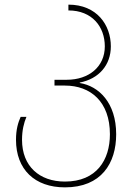

<svg xmlns="http://www.w3.org/2000/svg" viewBox="-20 -558 575 828"><path d="M260 250C417 250 481 146 481 21C481 -115 406 -187 324 -200V-202C406 -218 458 -277 458 -358C458 -450 398 -538 275 -538V-513C377 -513 432 -443 432 -358C432 -270 363 -214 268 -214H215V-189H260C371 -189 454 -119 454 21C454 131 397 225 260 225C150 225 75 159 75 45C75 4 83 -28 94 -54H69C58 -29 49 0 49 45C49 173 130 250 260 250Z"/></svg>

Font: Noto Sans Georgian Thin
Style: Regular
Weight: 100
Designer: Monotype Design Team, Akaki Razmadze
Foundry: Google LLC
Version: Version 2.005